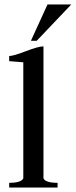

<svg xmlns="http://www.w3.org/2000/svg" viewBox="-20 -837 338 857"><path d="M192 -817H298L144 -655H118ZM21 0V-21Q75 -21 84 -41V-559Q22 -564 21 -564V-587Q40 -587 95.5 -608.5Q151 -630 174 -630V-41Q183 -21 237 -21V0Z"/></svg>

Font: Judson
Style: Regular
Weight: 400
Version: Version 20110429